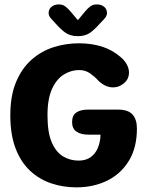

<svg xmlns="http://www.w3.org/2000/svg" viewBox="-20 -816 659 847"><path d="M316.5 10.5Q259 10.5 206.5 -7Q154 -24.5 113.2 -62.2Q72.5 -100 49 -160.5Q25.5 -221 25.5 -307.5Q25.5 -393.5 50.8 -454Q76 -514.5 119 -552.5Q162 -590.5 216.2 -607.8Q270.5 -625 328 -625Q383 -625 428.8 -610.8Q474.5 -596.5 510 -566Q530 -549.5 539.5 -531.5Q549 -513.5 549 -496Q549 -467.5 527.2 -449Q505.5 -430.5 479 -430.5Q460 -430.5 442.8 -439.2Q425.5 -448 413 -461Q399.5 -476.5 378.2 -491.8Q357 -507 329 -507Q294 -507 262 -487.5Q230 -468 209.8 -424.2Q189.5 -380.5 189.5 -307.5Q189.5 -230.5 208.8 -187Q228 -143.5 259.2 -125.5Q290.5 -107.5 326.5 -107.5Q358 -107.5 379 -122Q400 -136.5 411.2 -162.5Q422.5 -188.5 423.5 -222H370Q337 -222 317.5 -235.2Q298 -248.5 298 -277.5Q298 -307 316.8 -319.8Q335.5 -332.5 368.5 -332.5H500.5Q545 -332.5 564.5 -311Q584 -289.5 584 -249Q584 -165 548.8 -107Q513.5 -49 453 -19.2Q392.5 10.5 316.5 10.5ZM440 -732.5 420 -711.5Q396.5 -684.5 375.8 -670.5Q355 -656.5 323.5 -656.5Q291.5 -656.5 270.5 -670.5Q249.5 -684.5 226 -711.5L206.5 -732.5Q194.5 -745.5 194.5 -758.5Q194.5 -775 207 -785.8Q219.5 -796.5 239.5 -796.5Q256.5 -796.5 268.2 -787.5Q280 -778.5 291 -765.5L323.5 -727L355 -765Q365.5 -778 377.5 -787.2Q389.5 -796.5 406.5 -796.5Q427 -796.5 439.5 -786Q452 -775.5 452 -758.5Q452 -753 449.2 -746.2Q446.5 -739.5 440 -732.5Z"/></svg>

Font: Sono Monospace
Style: Bold
Weight: 700
Designer: Tyler Finck
Foundry: Tyler Finck
Version: Version 2.112